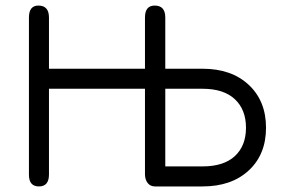

<svg xmlns="http://www.w3.org/2000/svg" viewBox="-20 -663 1012 690"><path d="M574 -600V-416H708Q812 -416 874 -358Q936 -300 936 -204Q936 -108 874 -50.5Q812 7 708 7H537Q520 7 510.5 -5.5Q501 -18 501 -37V-344H156V-36Q156 7 120 7Q84 7 84 -35V-600Q84 -643 118 -643Q156 -643 156 -600V-416H501V-600Q501 -643 536 -643Q574 -643 574 -600ZM708 -344H574V-65H708Q784 -65 824 -102Q864 -139 864 -204Q864 -269 824 -306.5Q784 -344 708 -344Z"/></svg>

Font: Jura SemiBold
Style: Regular
Weight: 600
Designer: Daniel Johnson, Alexei Vanyashin
Foundry: Daniel Johnson
Version: Version 5.103